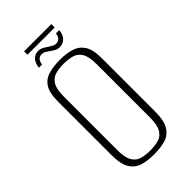

<svg xmlns="http://www.w3.org/2000/svg" viewBox="-235 -804 878 878"><g transform="rotate(-45 204.0 -365.0)"><path d="M202 12Q162 12 130.5 2.5Q99 -7 81 -36Q63 -65 63 -125V-469Q63 -526 81 -553.5Q99 -581 131.5 -590Q164 -599 204 -599Q245 -599 276.5 -589.5Q308 -580 326.5 -552.5Q345 -525 345 -469V-125Q345 -64 326.5 -35Q308 -6 276.5 3Q245 12 202 12ZM203 -13Q235 -13 258.5 -20Q282 -27 295.5 -50Q309 -73 309 -120V-467Q309 -514 295.5 -537Q282 -560 258 -567Q234 -574 203 -574Q172 -574 148.5 -567Q125 -560 111.5 -537Q98 -514 98 -467V-120Q98 -73 111.5 -50Q125 -27 148.5 -20Q172 -13 203 -13ZM245 -640Q233 -640 224.5 -644Q216 -648 202 -658Q195 -663 185 -669.5Q175 -676 163 -676Q151 -676 142.5 -668Q134 -660 131 -641H111Q113 -666 126.5 -682Q140 -698 163 -698Q175 -698 186 -692.5Q197 -687 208 -679Q219 -672 227 -667.5Q235 -663 245 -663Q258 -663 266 -671Q274 -679 277 -697H298Q297 -680 290 -667Q283 -654 271.5 -647Q260 -640 245 -640ZM116 -720V-742H292V-720Z"/></g></svg>

Font: Alumni Sans Thin ExtraLight
Style: Regular
Weight: 250
Version: Version 1.018